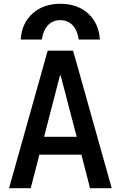

<svg xmlns="http://www.w3.org/2000/svg" viewBox="-20 -999 640 1019"><path d="M28 0 233 -730H368L573 0H458L412 -178H189L143 0ZM214 -273H387L302 -598H298ZM300 -979Q210 -979 152.5 -927Q95 -875 90 -789H202Q209 -838 234.5 -865Q260 -892 300 -892Q340 -892 365.5 -865Q391 -838 398 -789H510Q505 -875 448 -927Q391 -979 300 -979Z"/></svg>

Font: M PLUS Code Latin 60 Medium
Style: Regular
Weight: 500
Width: 7
Monospace: yes
Designer: Coji Morishita
Foundry: UNDERFOREST DESIGN
Version: Version 1.005; ttfautohint (v1.8.3)